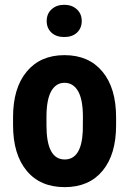

<svg xmlns="http://www.w3.org/2000/svg" viewBox="-20 -767 538 797"><path d="M34.2 -281.2Q34.2 -401.4 90.8 -469.7Q147.5 -538.1 247.6 -538.1Q348.6 -538.1 405.3 -469.7Q461.9 -401.4 461.9 -280.3V-246.6Q461.9 -126 405.8 -58.1Q349.6 9.8 248.5 9.8Q147 9.8 90.6 -58.3Q34.2 -126.5 34.2 -247.6ZM172.9 -246.6Q172.9 -105 248.5 -105Q318.4 -105 323.7 -223.1L324.2 -281.2Q324.2 -353.5 304.2 -388.4Q284.2 -423.3 247.6 -423.3Q212.4 -423.3 192.6 -388.4Q172.9 -353.5 172.9 -281.2ZM173.8 -679.7Q173.8 -710 194.3 -728.5Q214.8 -747.1 246.6 -747.1Q278.3 -747.1 298.8 -728.5Q319.3 -710 319.3 -679.7Q319.3 -650.4 299.8 -631.8Q280.3 -613.3 246.6 -613.3Q212.9 -613.3 193.4 -631.8Q173.8 -650.4 173.8 -679.7Z"/></svg>

Font: Roboto Condensed
Style: Bold
Weight: 700
Designer: Google
Version: Version 2.134; 2016